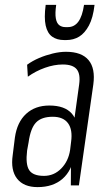

<svg xmlns="http://www.w3.org/2000/svg" viewBox="-20 -759 450 786"><path d="M271 -175 304 -413Q310 -456 294 -475.5Q278 -495 237 -495Q202 -495 164 -481.5Q126 -468 94 -445L91 -494Q113 -510 140 -521.5Q167 -533 196 -540Q225 -547 250 -547Q314 -547 342.5 -513Q371 -479 362 -413L303 0H270ZM134 7Q77 7 50 -27.5Q23 -62 32 -124L41 -196Q50 -259 87 -293Q124 -327 182 -327Q245 -327 274 -294Q303 -261 294 -198L284 -125Q275 -61 236 -27Q197 7 134 7ZM160 -39Q201 -39 230.5 -69Q260 -99 267 -145L271 -178Q278 -228 258.5 -254.5Q239 -281 196 -281Q150 -281 127.5 -257.5Q105 -234 97 -176L91 -143Q84 -86 99.5 -62.5Q115 -39 160 -39ZM243 -595Q213 -595 193.5 -609Q174 -623 167 -654.5Q160 -686 167 -739H210Q205 -704 208.5 -684Q212 -664 222.5 -656Q233 -648 248 -648H258Q284 -648 300.5 -670Q317 -692 324 -739H367Q361 -686 344 -654.5Q327 -623 304 -609Q281 -595 251 -595Z"/></svg>

Font: Pathway Extreme Condensed Thin
Style: Italic
Weight: 250
Width: 3
Italic angle: -8°
Version: Version 1.001;gftools[0.9.26]